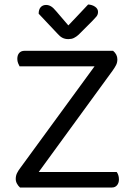

<svg xmlns="http://www.w3.org/2000/svg" viewBox="-20 -834 597 854"><path d="M71 -88 451 -608H483Q502 -592 502 -570Q502 -556 496.5 -545Q491 -534 481 -520L102 0H69Q61 -7 55.5 -17Q50 -27 50 -38Q50 -52 55.5 -63.5Q61 -75 71 -88ZM90 0 93 -69H499Q503 -64 506 -55.5Q509 -47 509 -36Q509 -20 500.5 -10Q492 0 478 0ZM464 -608 462 -539H67Q64 -544 60.5 -553Q57 -562 57 -572Q57 -589 65.5 -598.5Q74 -608 89 -608ZM284 -721Q301 -739 324 -763Q347 -787 372 -814Q390 -813 403 -804Q416 -795 416 -781Q416 -769 408.5 -760Q401 -751 390 -740L330 -680Q319 -670 308.5 -665Q298 -660 284 -660Q269 -660 257.5 -666Q246 -672 235 -685L152 -773Q152 -792 161 -802Q170 -812 185 -812Q196 -812 206.5 -806Q217 -800 230 -784Z"/></svg>

Font: Baloo Tamma 2
Style: Regular
Weight: 400
Designer: Divya Kowshik, Shuchita Grover and Ek Type
Foundry: Ek Type
Version: Version 1.700